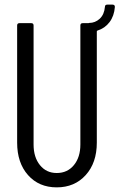

<svg xmlns="http://www.w3.org/2000/svg" viewBox="-20 -800 516 829"><path d="M54 -184V-690Q54 -700 64 -700H115Q125 -700 125 -690V-176Q125 -121 152.5 -87Q180 -53 225 -53Q271 -53 299 -87Q327 -121 327 -176V-690Q327 -700 337 -700H362L365 -701Q391 -701 410.5 -719Q430 -737 433 -770Q433 -780 443 -780H466Q476 -780 476 -770Q473 -731 453 -704.5Q433 -678 401 -668Q398 -667 398 -664V-184Q398 -97 350 -44Q302 9 225 9Q148 9 101 -44Q54 -97 54 -184Z"/></svg>

Font: Barlow Condensed
Style: Regular
Weight: 400
Width: 3
Designer: Jeremy Tribby
Foundry: Tribby Type
Version: Version 1.500